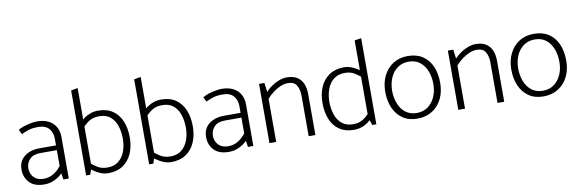

<svg xmlns="http://www.w3.org/2000/svg" viewBox="-51 -1120 4670 1548"><g transform="rotate(-10 2284.0 -346.5)"><path d="M108 -136Q108 -180 137 -211Q166 -242 226 -242H360V-113Q336 -80 299.5 -56.5Q263 -33 216 -33Q180 -33 156 -47.5Q132 -62 120 -86Q108 -110 108 -136ZM105 -418Q133 -431 163 -441.5Q193 -452 244 -452Q303 -452 331.5 -419Q360 -386 360 -336V-281H225Q149 -281 100.5 -243Q52 -205 52 -136Q52 -73 92.5 -30Q133 13 215 13Q260 13 299.5 -6.5Q339 -26 363 -52L371 0H415V-340Q415 -388 394.5 -423.5Q374 -459 335.5 -478.5Q297 -498 241 -498Q221 -498 191.5 -492.5Q162 -487 133.5 -478Q105 -469 86 -456Z M591 0 612 -63V-706L557 -696V0ZM603 -381Q629 -411 661.5 -431.5Q694 -452 743 -452Q798 -452 832.5 -424Q867 -396 883.5 -348Q900 -300 900 -240Q900 -184 882 -136.5Q864 -89 828.5 -61Q793 -33 739 -33Q691 -33 658 -53.5Q625 -74 600 -97L580 -61Q597 -45 621.5 -28Q646 -11 675.5 1Q705 13 737 13Q809 13 858 -20Q907 -53 932 -111Q957 -169 957 -241Q957 -317 933 -374.5Q909 -432 861.5 -465Q814 -498 742 -498Q710 -498 681.5 -488.5Q653 -479 628 -461.5Q603 -444 583 -420Z M1107 0 1128 -63V-706L1073 -696V0ZM1119 -381Q1145 -411 1177.5 -431.5Q1210 -452 1259 -452Q1314 -452 1348.5 -424Q1383 -396 1399.5 -348Q1416 -300 1416 -240Q1416 -184 1398 -136.5Q1380 -89 1344.5 -61Q1309 -33 1255 -33Q1207 -33 1174 -53.5Q1141 -74 1116 -97L1096 -61Q1113 -45 1137.5 -28Q1162 -11 1191.5 1Q1221 13 1253 13Q1325 13 1374 -20Q1423 -53 1448 -111Q1473 -169 1473 -241Q1473 -317 1449 -374.5Q1425 -432 1377.5 -465Q1330 -498 1258 -498Q1226 -498 1197.5 -488.5Q1169 -479 1144 -461.5Q1119 -444 1099 -420Z M1619 -136Q1619 -180 1648 -211Q1677 -242 1737 -242H1871V-113Q1847 -80 1810.5 -56.5Q1774 -33 1727 -33Q1691 -33 1667 -47.5Q1643 -62 1631 -86Q1619 -110 1619 -136ZM1616 -418Q1644 -431 1674 -441.5Q1704 -452 1755 -452Q1814 -452 1842.5 -419Q1871 -386 1871 -336V-281H1736Q1660 -281 1611.5 -243Q1563 -205 1563 -136Q1563 -73 1603.5 -30Q1644 13 1726 13Q1771 13 1810.5 -6.5Q1850 -26 1874 -52L1882 0H1926V-340Q1926 -388 1905.5 -423.5Q1885 -459 1846.5 -478.5Q1808 -498 1752 -498Q1732 -498 1702.5 -492.5Q1673 -487 1644.5 -478Q1616 -469 1597 -456Z M2113 0V-353Q2138 -382 2168 -404Q2198 -426 2228.5 -438.5Q2259 -451 2286 -451Q2340 -451 2359.5 -416Q2379 -381 2379 -331V0H2434V-337Q2434 -384 2419 -420Q2404 -456 2371.5 -477Q2339 -498 2287 -498Q2257 -498 2224.5 -486Q2192 -474 2162.5 -454Q2133 -434 2112 -410L2102 -485H2058V0Z M2878 -62 2900 0H2933V-705L2878 -696ZM2888 -104Q2862 -74 2830 -53.5Q2798 -33 2749 -33Q2695 -33 2660 -61Q2625 -89 2608 -137.5Q2591 -186 2591 -245Q2592 -302 2609.5 -349Q2627 -396 2663 -424Q2699 -452 2752 -452Q2801 -452 2833.5 -431.5Q2866 -411 2891 -388L2911 -424Q2896 -441 2871.5 -457.5Q2847 -474 2817 -486Q2787 -498 2755 -498Q2684 -498 2634.5 -465Q2585 -432 2560 -374.5Q2535 -317 2535 -244Q2535 -169 2558.5 -111Q2582 -53 2630 -20Q2678 13 2749 13Q2781 13 2810 3.5Q2839 -6 2863.5 -24Q2888 -42 2908 -65Z M3270 13Q3198 13 3149 -20.5Q3100 -54 3074.5 -112Q3049 -170 3049 -245Q3049 -317 3076.5 -374Q3104 -431 3155 -464.5Q3206 -498 3277 -498Q3349 -498 3398 -465.5Q3447 -433 3472.5 -375.5Q3498 -318 3498 -240Q3498 -168 3470.5 -111Q3443 -54 3392 -21Q3341 12 3270 13ZM3271 -33Q3325 -33 3363 -61Q3401 -89 3421.5 -136Q3442 -183 3442 -239Q3442 -299 3423 -347Q3404 -395 3367.5 -423.5Q3331 -452 3276 -452Q3223 -452 3184.5 -424Q3146 -396 3126 -349.5Q3106 -303 3105 -246Q3105 -187 3124 -138.5Q3143 -90 3180 -61.5Q3217 -33 3271 -33Z M3659 0V-353Q3684 -382 3714 -404Q3744 -426 3774.5 -438.5Q3805 -451 3832 -451Q3886 -451 3905.5 -416Q3925 -381 3925 -331V0H3980V-337Q3980 -384 3965 -420Q3950 -456 3917.5 -477Q3885 -498 3833 -498Q3803 -498 3770.5 -486Q3738 -474 3708.5 -454Q3679 -434 3658 -410L3648 -485H3604V0Z M4302 13Q4230 13 4181 -20.5Q4132 -54 4106.5 -112Q4081 -170 4081 -245Q4081 -317 4108.5 -374Q4136 -431 4187 -464.5Q4238 -498 4309 -498Q4381 -498 4430 -465.5Q4479 -433 4504.5 -375.5Q4530 -318 4530 -240Q4530 -168 4502.5 -111Q4475 -54 4424 -21Q4373 12 4302 13ZM4303 -33Q4357 -33 4395 -61Q4433 -89 4453.5 -136Q4474 -183 4474 -239Q4474 -299 4455 -347Q4436 -395 4399.5 -423.5Q4363 -452 4308 -452Q4255 -452 4216.5 -424Q4178 -396 4158 -349.5Q4138 -303 4137 -246Q4137 -187 4156 -138.5Q4175 -90 4212 -61.5Q4249 -33 4303 -33Z"/></g></svg>

Font: Catamaran Thin ExtraLight
Style: Regular
Weight: 250
Version: Version 2.000